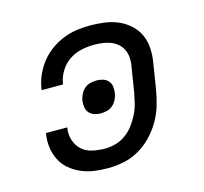

<svg xmlns="http://www.w3.org/2000/svg" viewBox="-84 -621 767 722"><g transform="rotate(-15 300.0 -260.0)"><path d="M253 8Q225 8 199 4.5Q173 1 148.5 -9.5Q124 -20 104.5 -36.5Q85 -53 73.5 -76Q62 -99 58.5 -125.5Q55 -152 60 -180H143Q138 -155 145.5 -131.5Q153 -108 169.5 -92.5Q186 -77 210.5 -71.5Q235 -66 260 -66Q281 -66 302 -72Q323 -78 341 -91Q359 -104 372.5 -122Q386 -140 396 -160Q406 -180 411 -200.5Q416 -221 420 -242L436 -342Q439 -358 437.5 -374.5Q436 -391 429 -405Q422 -419 410 -429Q398 -439 383 -444.5Q368 -450 352 -452Q336 -454 319 -454Q295 -454 270 -448.5Q245 -443 223.5 -428.5Q202 -414 188 -391.5Q174 -369 170 -344L169 -340H86L87 -347Q91 -373 102.5 -398.5Q114 -424 131.5 -446Q149 -468 172.5 -484.5Q196 -501 221.5 -511Q247 -521 273 -524.5Q299 -528 325 -528Q354 -528 382 -524Q410 -520 434 -509.5Q458 -499 478 -481Q498 -463 509 -438.5Q520 -414 521.5 -386Q523 -358 518 -330L502 -230Q497 -200 488 -170Q479 -140 463 -112.5Q447 -85 424 -61Q401 -37 373 -21Q345 -5 314 1.5Q283 8 253 8ZM278 -198Q265 -198 253.5 -202Q242 -206 234 -215Q226 -224 224 -237Q222 -250 224 -263Q226 -275 232 -287Q238 -299 248 -307.5Q258 -316 270.5 -319Q283 -322 295 -322Q308 -322 320 -318Q332 -314 340 -305Q348 -296 349.5 -283Q351 -270 349 -257Q347 -245 341 -233Q335 -221 325 -212.5Q315 -204 302.5 -201Q290 -198 278 -198Z"/></g></svg>

Font: Iosevka Aile Oblique
Style: Regular
Weight: 400
Italic angle: -9°
Designer: Belleve Invis
Foundry: Belleve Invis
Version: Version 31.1.0; ttfautohint (v1.8.4)